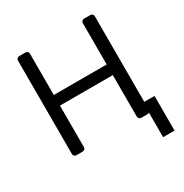

<svg xmlns="http://www.w3.org/2000/svg" viewBox="-202 -886 1170 1220"><g transform="rotate(-30 383.5 -275.5)"><path d="M88.1 -21V-706.7Q88.1 -715.2 94.1 -721.2Q100.1 -727.3 109 -727.3H155.2Q164.1 -727.3 170.1 -721.2Q176.1 -715.2 176.1 -706.7V-403.4H563.9V-706.7Q563.9 -715.2 570 -721.2Q576 -727.3 584.9 -727.3H631Q639.9 -727.3 646 -721.2Q652 -715.2 652 -706.7V-78.1H727.3V176.1H643.5V-3.9Q637.8 0 631 0H584.9Q576 0 570 -6Q563.9 -12.1 563.9 -21V-325.3H176.1V-21Q176.1 -12.1 170.1 -6Q164.1 0 155.2 0H109Q100.1 0 94.1 -6Q88.1 -12.1 88.1 -21Z"/></g></svg>

Font: DeltaSans
Style: Regular
Weight: 400
Designer: Rasmus Andersson
Foundry: rsms
Version: Version 3.012